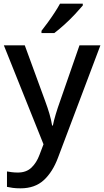

<svg xmlns="http://www.w3.org/2000/svg" viewBox="-20 -786 567 1046"><path d="M1 -539H115L227 -233Q240 -198 249.5 -165.5Q259 -133 264 -102H268Q273 -128 283.5 -163Q294 -198 307 -234L413 -539H527L296 73Q267 151 218.5 195.5Q170 240 92 240Q67 240 49 237.5Q31 235 18 232V148Q28 150 44 152Q60 154 77 154Q123 154 151 127.5Q179 101 195 58L217 0ZM431 -756Q416 -738 389 -709Q362 -680 331 -652Q300 -624 276 -606H206V-618Q221 -637 240 -663Q259 -689 277 -716.5Q295 -744 307 -766H431Z"/></svg>

Font: Noto Sans Telugu Medium
Style: Regular
Weight: 500
Designer: Jelle Bosma - Monotype Design Team
Foundry: Monotype Imaging Inc.
Version: Version 2.005; ttfautohint (v1.8.4.7-5d5b)